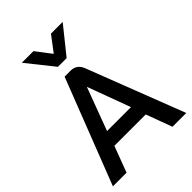

<svg xmlns="http://www.w3.org/2000/svg" viewBox="-266 -1077 1203 1203"><g transform="rotate(-45 335.0 -475.5)"><path d="M474 -173H196L131 0H10L282 -700H335Q389 -700 410 -647L660 0H538ZM229 -271H441L336 -555H335ZM154 -951H257L335 -849L412 -951H516L373 -773H296Z"/></g></svg>

Font: Bai Jamjuree SemiBold
Style: Regular
Weight: 600
Version: Version 1.000; ttfautohint (v1.6)